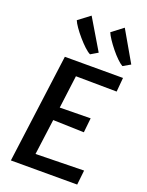

<svg xmlns="http://www.w3.org/2000/svg" viewBox="-189 -1147 945 1238"><g transform="rotate(20 283.5 -528.0)"><path d="M47.5 0 146 -747H545L536.5 -650.5L256 -653.5L227 -428L438 -431L427.5 -331.5L215 -338L182.5 -93.5L513.5 -100L502.5 0ZM293 -817.5Q276 -825.5 252.8 -847.2Q229.5 -869 205.5 -896.8Q181.5 -924.5 163 -951Q144.5 -977.5 137.5 -995L217.5 -1055.5L342 -846.5ZM515 -817.5Q498 -827 475.8 -848.8Q453.5 -870.5 431.5 -897.8Q409.5 -925 392 -951.2Q374.5 -977.5 367 -996L445 -1055.5L565.5 -846.5Z"/></g></svg>

Font: Merriweather Sans Medium
Style: Italic
Weight: 500
Italic angle: -7.5°
Designer: Eben Sorkin
Foundry: Eben Sorkin
Version: Version 2.001